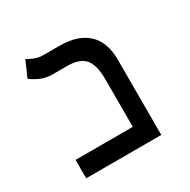

<svg xmlns="http://www.w3.org/2000/svg" viewBox="-141 -745 868 878"><g transform="rotate(-30 293.0 -306.0)"><path d="M70.3 0V-97.2H372.6V-346.2Q372.6 -424.8 344.7 -456.5Q316.9 -488.3 251 -488.3H175.8Q140.1 -488.3 112.5 -500.7Q85 -513.2 65.4 -528.3L102.1 -611.8Q113.3 -604 135 -595Q156.7 -585.9 179.7 -585.9H266.6Q364.3 -585.9 415.5 -538.1Q466.8 -490.2 466.8 -398.9V0Z"/></g></svg>

Font: CaskaydiaMono NF
Style: Regular
Weight: 400
Designer: Aaron Bell
Foundry: Saja Typeworks
Version: Version 2111.001; ttfautohint (v1.8.4);Nerd Fonts 3.1.1